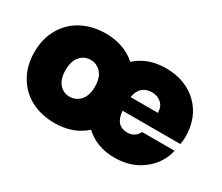

<svg xmlns="http://www.w3.org/2000/svg" viewBox="-102 -815 1235 1068"><g transform="rotate(30 515.5 -280.5)"><path d="M412.1 -280.8Q412.1 -337.9 385 -368.4Q357.9 -398.9 317.9 -398.9Q277.8 -398.9 251 -368.4Q224.1 -337.9 224.1 -280.8Q224.1 -222.7 250.2 -192.4Q276.4 -162.1 316.9 -162.1Q356.9 -162.1 384.5 -192.6Q412.1 -223.1 412.1 -280.8ZM703.1 -413.1Q666 -413.1 642.3 -391.8Q618.7 -370.6 612.8 -330.1H788.1Q787.6 -370.1 763.2 -391.6Q738.8 -413.1 703.1 -413.1ZM23.9 -280.8Q23.9 -367.7 62.7 -433.6Q101.6 -499.5 168 -533.7Q234.4 -567.9 317.9 -567.9Q435.1 -567.9 513.2 -499Q588.4 -567.9 704.1 -567.9Q830.1 -567.9 908.9 -491.9Q987.8 -416 987.8 -288.1Q987.8 -267.6 982.9 -242.2H611.8Q618.7 -149.9 694.8 -149.9Q743.7 -149.9 765.1 -193.8H974.1Q954.1 -106 880.4 -49.6Q806.6 6.8 703.1 6.8Q587.4 6.8 513.2 -63Q435.5 6.8 316.9 6.8Q233.4 6.8 167.2 -27.3Q101.1 -61.5 62.5 -127.4Q23.9 -193.4 23.9 -280.8Z"/></g></svg>

Font: Poppins ExtraBold
Style: Regular
Weight: 800
Designer: Ninad Kale (Devanagari), Jonny Pinhorn (Latin)
Foundry: Indian Type Foundry
Version: Version 3.200;PS 1.000;hotconv 16.6.54;makeotf.lib2.5.65590